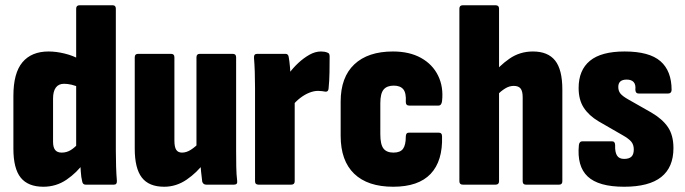

<svg xmlns="http://www.w3.org/2000/svg" viewBox="-20 -703 2607 731"><path d="M145 8Q87 8 59 -26.5Q31 -61 31 -137V-338Q31 -425 65.5 -466Q100 -507 165 -507Q194 -507 226.5 -499Q259 -491 283 -477L284 -369Q268 -377 252.5 -380.5Q237 -384 224 -384Q203 -384 192.5 -369.5Q182 -355 182 -328V-163Q182 -142 190 -132Q198 -122 215 -122Q234 -122 250 -132Q266 -142 281 -160L300 -84Q273 -46 233.5 -19Q194 8 145 8ZM306 0Q295 0 293 -12Q289 -27 287.5 -50.5Q286 -74 285 -92L270 -131V-670Q270 -683 283 -683H409Q421 -683 421 -670V-130Q421 -98 422 -68Q423 -38 425 -15Q426 0 414 0Z M605 8Q547 8 520 -27Q493 -62 493 -137V-485Q493 -498 506 -498H631Q644 -498 644 -485V-168Q644 -143 651 -132.5Q658 -122 673 -122Q690 -122 707 -133Q724 -144 740 -161L758 -84Q730 -46 690.5 -19Q651 8 605 8ZM765 0Q754 0 750 -11Q748 -27 745.5 -50Q743 -73 743 -92L728 -137V-485Q728 -498 741 -498H866Q879 -498 879 -485V-130Q879 -98 879.5 -68.5Q880 -39 883 -14Q885 0 871 0Z M964 0Q951 0 951 -13V-368Q951 -401 950 -430Q949 -459 947 -483Q946 -498 959 -498H1067Q1077 -498 1079 -487Q1082 -471 1084 -448Q1086 -425 1087 -405L1102 -359V-13Q1102 0 1089 0ZM1091 -298 1080 -423Q1096 -445 1116 -463.5Q1136 -482 1158 -494.5Q1180 -507 1202 -507Q1209 -507 1215 -506Q1221 -505 1226 -503Q1232 -501 1233.5 -497Q1235 -493 1235 -487Q1235 -461 1234.5 -428Q1234 -395 1231 -366Q1230 -353 1219 -354Q1213 -355 1206 -356Q1199 -357 1191 -357Q1175 -357 1157.5 -350Q1140 -343 1123 -330Q1106 -317 1091 -298Z M1477 8Q1380 8 1328.5 -41.5Q1277 -91 1277 -186V-316Q1277 -409 1329 -458Q1381 -507 1476 -507Q1539 -507 1583 -482.5Q1627 -458 1648 -415Q1669 -372 1663 -318Q1661 -301 1649 -301H1538Q1525 -301 1525 -315Q1527 -349 1515.5 -363Q1504 -377 1479 -377Q1453 -377 1440.5 -362Q1428 -347 1428 -310V-192Q1428 -153 1440 -137.5Q1452 -122 1478 -122Q1504 -122 1514.5 -136.5Q1525 -151 1525 -183Q1525 -198 1537 -198H1650Q1663 -198 1663 -184Q1666 -90 1619.5 -41Q1573 8 1477 8Z M1982 0Q1970 0 1970 -13V-333Q1970 -356 1962 -366Q1954 -376 1936 -376Q1919 -376 1903 -366Q1887 -356 1871 -340L1852 -415Q1880 -452 1919.5 -479.5Q1959 -507 2009 -507Q2066 -507 2093.5 -472.5Q2121 -438 2121 -362V-13Q2121 0 2109 0ZM1742 0Q1729 0 1729 -13V-670Q1729 -683 1742 -683H1867Q1880 -683 1880 -670V-13Q1880 0 1867 0Z M2356 8Q2259 8 2217.5 -31Q2176 -70 2184 -151Q2186 -165 2197 -165H2310Q2322 -165 2322 -150Q2321 -124 2329 -111Q2337 -98 2356 -98Q2375 -98 2384 -106.5Q2393 -115 2393 -134Q2393 -152 2383.5 -163.5Q2374 -175 2351 -188L2259 -241Q2222 -263 2202.5 -293Q2183 -323 2183 -368Q2183 -436 2226 -471.5Q2269 -507 2358 -507Q2452 -507 2494.5 -470Q2537 -433 2537 -360Q2536 -347 2524 -347H2412Q2405 -347 2402 -351Q2399 -355 2399 -362Q2401 -381 2392.5 -390.5Q2384 -400 2366 -400Q2350 -400 2342 -393Q2334 -386 2334 -372Q2334 -357 2342 -347Q2350 -337 2371 -325L2459 -275Q2502 -250 2523 -219Q2544 -188 2544 -139Q2544 -66 2497.5 -29Q2451 8 2356 8Z"/></svg>

Font: Sofia Sans Condensed Black
Style: Regular
Weight: 900
Designer: Botio Nikoltchev, Ani Petrova
Foundry: lettersoup
Version: Version 4.101